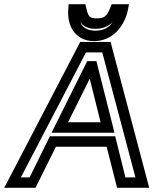

<svg xmlns="http://www.w3.org/2000/svg" viewBox="-45 -875 735 920"><path d="M661 -9 489 -658 485 -674H468H356H339L331 -658L-7 -9L-25 25H12H108H125L133 9L223 -172H466L512 9L516 25H533H634H670L661 -9ZM604 -25H556L511 -206L507 -222H489H211H194L186 -206L97 -25H55L367 -624H445L604 -25ZM437 -289H281L385 -498L437 -289ZM495 -273 421 -566 417 -582H399H390H373L365 -566L219 -273L202 -239H238H467H503L495 -273ZM420 -787C382 -787 377 -798 368 -838L364 -855H346H310H284L282 -829C276 -748 318 -678 406 -678C494 -678 552 -749 568 -828L573 -855H546H509H490L483 -837C467 -799 457 -787 420 -787ZM413 -737C450 -737 476 -750 495 -770C478 -743 451 -728 412 -728C373 -728 350 -743 339 -770C353 -750 375 -737 413 -737Z"/></svg>

Font: Gamestation Text Outline
Style: Italic
Weight: 400
Designer: Jonas Hecksher
Foundry: Jonas Hecksher, Playtypeª, e-types AS
Version: Version 1.003